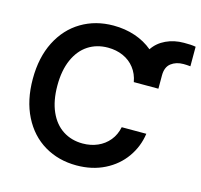

<svg xmlns="http://www.w3.org/2000/svg" viewBox="-106 -840 1008 964"><g transform="rotate(15 398.0 -358.0)"><path d="M542 -468.8Q534.7 -510.3 511.2 -540.5Q487.8 -570.8 451.9 -586.7Q416 -602.5 373 -602.5Q314.5 -602.5 270 -573.5Q225.6 -544.4 200.7 -488.3Q175.8 -432.1 175.8 -353.5Q175.8 -274.4 200.7 -218.3Q225.6 -162.1 270.3 -133.3Q314.9 -104.5 373 -104.5Q415 -104.5 450.4 -119.9Q485.8 -135.3 509.8 -164.6Q533.7 -193.8 542 -234.4H669.9Q660.2 -166 620.8 -110.4Q581.5 -54.7 517.1 -22.5Q452.6 9.8 371.1 9.8Q277.8 9.8 204.3 -33.9Q130.9 -77.6 89.4 -159.9Q47.9 -242.2 47.9 -353.5Q47.9 -465.3 89.6 -547.4Q131.3 -629.4 204.8 -673.1Q278.3 -716.8 371.1 -716.8Q431.2 -716.8 483.4 -699.2Q535.6 -681.6 575.2 -648.4Q599.6 -685.1 641.6 -704.8Q683.6 -724.6 734.4 -724.6Q754.9 -724.6 768.6 -723.9Q782.2 -723.1 795.9 -720.7V-619.1Q776.4 -621.1 759.8 -621.1Q721.7 -621.1 695.8 -601.3Q669.9 -581.5 669.9 -538.1V-468.8Z"/></g></svg>

Font: Pretendard GOV SemiBold
Style: Regular
Weight: 600
Designer: Base glyphs from Inter by Rasmus Andersson; Hangeul glyphs from Noto Sans CJK(Source Han Sans) by Jang Soo-young and Kan
Foundry: Kil Hyung-jin
Version: Version 1.309